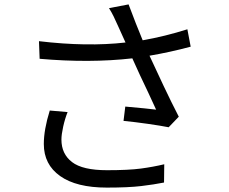

<svg xmlns="http://www.w3.org/2000/svg" viewBox="-20 -814 1040 872"><path d="M206 -312 287 -305Q275 -275 267 -239Q259 -203 259 -180Q259 -115 307 -78Q355 -41 466 -41Q564 -41 620 -48.5Q676 -56 726 -68L725 15Q680 24 621.5 31Q563 38 465 38Q327 38 253 -14.5Q179 -67 179 -160Q179 -225 206 -312ZM831 -681 846 -602Q753 -577 659 -561Q687 -500 723 -424Q759 -348 792 -284L746 -236Q711 -243 651.5 -251.5Q592 -260 541 -265L549 -330Q586 -327 635 -322Q668 -318 689 -316Q674 -349 653 -394Q613 -477 581 -549Q388 -527 160 -547L157 -627Q376 -601 550 -621L517 -694Q505 -721 496 -739.5Q487 -758 475 -777L564 -794Q598 -703 628 -631Q730 -649 831 -681Z"/></svg>

Font: Noto Sans CJK KR Regular (TTF)
Style: Regular
Weight: 400
Designer: Ryoko NISHIZUKA 西塚涼子 (kana & ideographs); Paul D. Hunt (Latin, Greek & Cyrillic); Wenlong ZHANG 张文龙 (bopomofo); Sandoll 
Foundry: Adobe Systems Incorporated
Version: Version 1.004;PS 1.004;hotconv 1.0.82;makeotf.lib2.5.63406